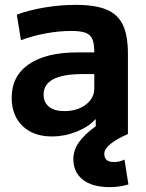

<svg xmlns="http://www.w3.org/2000/svg" viewBox="-20 -550 600 788"><path d="M28 -149Q28 -238 98.5 -286.5Q169 -335 299 -335H367Q367 -371 359 -389.5Q351 -408 331 -415.5Q311 -423 273 -423Q222 -423 168 -413Q114 -403 66 -385L49 -490Q101 -509 164.5 -519.5Q228 -530 291 -530Q371 -530 417.5 -510.5Q464 -491 484.5 -447.5Q505 -404 505 -329V0Q408 43 408 81Q408 115 447 115Q471 115 491 105L507 207Q471 218 430 218Q359 218 320 187.5Q281 157 281 102Q281 67 303.5 34.5Q326 2 373 -32V-60H371Q343 -29 294 -9.5Q245 10 193 10Q117 10 72.5 -33Q28 -76 28 -149ZM244 -94Q297 -94 332 -120.5Q367 -147 367 -187V-246H319Q159 -246 159 -162Q159 -130 181 -112Q203 -94 244 -94Z"/></svg>

Font: Enso
Style: Bold
Weight: 700
Designer: Coji Morishita
Foundry: UNDERFOREST DESIGN
Version: Version 1.000